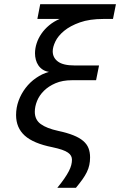

<svg xmlns="http://www.w3.org/2000/svg" viewBox="-20 -710 590 921"><path d="M159.2 -619.1 172.9 -689.9H536.1L522 -619.1H477.1Q409.7 -619.1 363 -602.5Q316.4 -585.9 287.4 -561.8Q258.3 -537.6 245.6 -511Q232.9 -484.4 232.9 -463.9Q232.9 -433.1 258.1 -414.6Q283.2 -396 337.9 -396H455.1L440.9 -325.2H325.2Q279.8 -325.2 246.3 -310.8Q212.9 -296.4 190.7 -274.4Q168.5 -252.4 157.7 -225.6Q147 -198.7 147 -173.8Q147 -135.7 175.3 -115Q203.6 -94.2 259.8 -82Q302.7 -72.8 332 -61Q361.3 -49.3 379.2 -33.9Q397 -18.6 404.5 0.7Q412.1 20 412.1 44.9Q412.1 64.5 408.4 81.5Q404.8 98.6 396.5 115.7Q388.2 132.8 375.2 150.9Q362.3 168.9 344.2 190.9H254.9Q274.9 166.5 288.3 147Q301.8 127.4 310.1 111.3Q318.4 95.2 321.8 81.8Q325.2 68.4 325.2 56.2Q325.2 46.4 320.8 37.8Q316.4 29.3 305.9 22Q295.4 14.6 277.1 8.3Q258.8 2 231 -3.9Q140.1 -22 98.6 -59.6Q57.1 -97.2 57.1 -158.2Q57.1 -193.8 69.3 -227.1Q81.5 -260.3 102.8 -288.1Q124 -315.9 152.8 -335.9Q181.6 -356 214.8 -365.2Q197.8 -367.7 185.1 -376Q172.4 -384.3 164.1 -396.5Q155.8 -408.7 151.9 -423.6Q147.9 -438.5 147.9 -454.1Q147.9 -478 155.8 -502.2Q163.6 -526.4 178.7 -548.3Q193.8 -570.3 215.8 -588.6Q237.8 -606.9 266.1 -619.1Z"/></svg>

Font: Code New Roman
Style: Italic
Weight: 400
Italic angle: -11°
Monospace: yes
Designer: Sam Radian
Foundry: Code New Roman
Version: Version 1.508 October 19, 2014